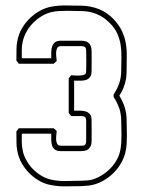

<svg xmlns="http://www.w3.org/2000/svg" viewBox="-20 -895 525 693"><path d="M273.9 -242.7Q285.2 -243.2 296.4 -243.9Q307.6 -244.6 318.4 -248.5Q335.4 -254.4 350.8 -264.4Q366.2 -274.4 378.9 -287.6Q391.6 -300.8 400.6 -316.7Q409.7 -332.5 413.6 -350.1Q416.5 -362.8 417.5 -377.2Q418.5 -391.6 418.5 -406Q418.5 -420.4 418 -434.1Q417.5 -447.8 417.5 -459.5Q417.5 -483.4 410.4 -504.2Q403.3 -524.9 390.1 -544.9V-554.2Q403.3 -573.7 410.4 -594.7Q417.5 -615.7 417.5 -639.2Q417.5 -664.6 418.2 -687.7Q418.9 -710.9 415.5 -732.4Q412.1 -753.9 403.3 -773.9Q394.5 -793.9 375.5 -812.5Q355 -833.5 329.1 -844.2Q303.2 -855 273.9 -855Q262.7 -855 249.5 -855.5Q236.3 -856 221.9 -856Q207.5 -856 193.4 -855.2Q179.2 -854.5 167 -851.6Q147.9 -847.2 130.9 -836.9Q113.8 -826.7 99.9 -812.7Q85.9 -798.8 76.2 -781.5Q66.4 -764.2 62 -745.1Q58.6 -730.5 58.6 -715.1Q58.6 -699.7 58.6 -684.6H165Q165 -695.3 165 -706.5Q165 -717.8 168 -726.8Q170.9 -735.8 178 -741.9Q185.1 -748 199.7 -748H273.9Q281.2 -748 289.1 -745.8Q296.9 -743.7 302.2 -737.8Q306.6 -732.4 308.6 -725.8Q310.5 -719.2 310.5 -712.4Q310.5 -693.8 310.8 -675Q311 -656.2 310.5 -637.7Q310.5 -623 304.4 -616Q298.3 -608.9 289.3 -606.2Q280.3 -603.5 269 -603.8Q257.8 -604 247.6 -604V-495.6Q258.3 -495.6 269.3 -495.6Q280.3 -495.6 289.6 -492.7Q298.8 -489.7 304.7 -482.7Q310.5 -475.6 310.5 -461.4Q311 -442.4 310.8 -423.1Q310.5 -403.8 310.5 -384.8Q310.5 -370.1 302.2 -359.9Q297.4 -354 289.3 -351.8Q281.2 -349.6 273.9 -349.6H199.7Q185.1 -349.6 177.7 -355.5Q170.4 -361.3 167.7 -370.4Q165 -379.4 165 -390.6Q165 -401.9 165 -412.6H58.6Q58.6 -397.5 58.6 -382.1Q58.6 -366.7 62 -351.6Q65.9 -333 75.7 -315.7Q85.4 -298.3 99.4 -284.2Q113.3 -270 130.6 -260Q147.9 -250 167 -246.1Q192.9 -240.7 220.9 -241.7Q249 -242.7 273.9 -242.7ZM273.9 -223.1Q246.1 -223.1 218.8 -222.4Q191.4 -221.7 163.6 -227.1Q143.6 -230.5 124.8 -240.7Q106 -251 90.3 -265.6Q74.7 -280.3 63 -298.3Q51.3 -316.4 45.9 -335.9Q40 -356.9 39.6 -377.9Q39.1 -398.9 39.1 -420.9Q41.5 -423.3 43.5 -426.3Q45.4 -429.2 47.9 -432.1H173.8Q176.8 -429.7 179.4 -427.2Q182.1 -424.8 184.6 -422.4Q184.6 -416.5 183.3 -407.5Q182.1 -398.4 182.6 -389.9Q183.1 -381.3 186.8 -375.2Q190.4 -369.1 200.2 -369.1H273.9Q276.4 -369.1 281 -369.6Q285.6 -370.1 287.1 -372.6Q289.6 -376 290.3 -379.2Q291 -382.3 291 -386.2Q291.5 -422.9 291 -459.5Q291 -468.8 287.1 -472.4Q283.2 -476.1 273.9 -476.1H236.8Q234.4 -479 232.4 -481.9Q230.5 -484.9 228 -487.3V-612.3Q230.5 -614.7 232.4 -617.7Q234.4 -620.6 236.8 -623.5Q239.3 -623.5 245.8 -622.8Q252.4 -622.1 260 -622.1Q267.6 -622.1 275.4 -623Q283.2 -624 287.6 -627Q290 -629.9 290.5 -632.6Q291 -635.3 291 -639.2Q292 -675.3 291 -710.4Q291 -714.8 290.3 -718Q289.6 -721.2 287.1 -725.1Q281.7 -728.5 273.9 -728.5H200.2Q190.4 -728.5 186.8 -722.2Q183.1 -715.8 182.6 -707Q182.1 -698.2 183.3 -689.2Q184.6 -680.2 184.6 -674.8Q182.1 -672.4 179.4 -669.9Q176.8 -667.5 173.8 -665H47.9Q45.4 -668 43.5 -670.9Q41.5 -673.8 39.1 -676.3Q39.1 -698.2 39.6 -719.2Q40 -740.2 45.9 -761.2Q51.3 -780.8 63 -798.8Q74.7 -816.9 90.3 -831.5Q106 -846.2 124.8 -856.4Q143.6 -866.7 163.6 -870.6Q191.4 -876 218.8 -875.2Q246.1 -874.5 273.9 -874.5Q306.6 -874 336.9 -862.1Q367.2 -850.1 390.1 -825.7Q410.6 -803.7 420.4 -782.5Q430.2 -761.2 434.1 -738.8Q438 -716.3 437.5 -691.4Q437 -666.5 437 -637.7Q437 -614.3 430.4 -591.6Q423.8 -568.8 410.6 -549.8Q423.3 -529.3 430.2 -507.3Q437 -485.4 437 -461.4Q437 -448.2 437.5 -433.6Q438 -418.9 438 -404.1Q438 -389.2 437 -374Q436 -358.9 432.6 -345.2Q427.7 -325.2 417.5 -307.1Q407.2 -289.1 393.1 -274.2Q378.9 -259.3 361.3 -248Q343.8 -236.8 324.7 -230.5Q312.5 -226.6 299.6 -225.1Q286.6 -223.6 273.9 -223.1Z"/></svg>

Font: Preussische VI 9 Linie
Style: Regular
Weight: 400
Designer: Peter Wiegel
Foundry: Peter Wiegel
Version: Version 1.000 2009 initial release